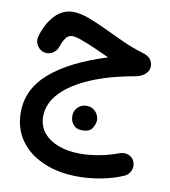

<svg xmlns="http://www.w3.org/2000/svg" viewBox="-85 -512 810 915"><g transform="rotate(10 320.0 -54.5)"><path d="M196.8 -439.5Q229 -439.5 271 -424.1Q313 -408.7 360.4 -386Q407.7 -363.3 457.5 -340.8Q507.3 -318.4 555.7 -304.2Q604.5 -290.5 604.5 -247.6Q604.5 -226.6 587.4 -210.7Q570.3 -194.8 541.5 -189Q418.9 -168 328.9 -129.6Q238.8 -91.3 189.7 -39.1Q140.6 13.2 140.6 75.2Q140.6 121.1 167 153.6Q193.4 186 239.3 203.1Q285.2 220.2 344.2 220.2Q387.7 220.2 435.8 211.4Q483.9 202.6 529.8 185.5Q552.7 177.2 573 185.3Q593.3 193.4 601.1 213.4Q609.9 234.4 601.3 255.6Q592.8 276.9 571.8 286.6Q523.9 307.6 466.6 318.6Q409.2 329.6 353 329.6Q259.8 329.6 187.3 298.8Q114.7 268.1 73.5 210.7Q32.2 153.3 32.2 74.2Q32.2 -37.6 125.2 -118.4Q218.3 -199.2 396.5 -254.9Q365.2 -269.5 328.1 -285.9Q291 -302.2 259.5 -313.7Q228 -325.2 212.4 -325.2Q192.4 -325.2 180.2 -308.3Q168 -291.5 159.7 -266.1Q153.3 -244.1 133.3 -232.2Q113.3 -220.2 91.8 -225.6Q70.3 -231.4 57.9 -251.7Q45.4 -272 51.3 -293.9Q68.8 -357.4 106.4 -398.4Q144 -439.5 196.8 -439.5ZM276.9 47.9Q276.9 25.9 293.2 8.1Q309.6 -9.8 335.4 -9.8Q354 -9.8 366.7 -2Q379.4 5.9 386.7 17.1Q396.5 33.2 396.5 48.3Q396.5 66.4 384 87.6Q371.6 108.9 335.9 108.9Q311.5 108.9 299.1 98.4Q286.6 87.9 281.2 74.2Q276.9 61.5 276.9 47.9Z"/></g></svg>

Font: Mikhak SemiBold
Style: Regular
Weight: 600
Designer: Amin Abedi
Version: Version 3.3